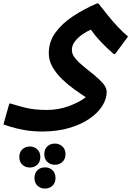

<svg xmlns="http://www.w3.org/2000/svg" viewBox="-50 -499 779 1114"><path d="M195 264Q138 264 91.5 255.5Q45 247 14 237.5Q-17 228 -30 223L4 102H13Q36 110 91 124.5Q146 139 221 139Q288 139 348.5 117Q409 95 448 65Q417 45 380 18.5Q343 -8 309.5 -40.5Q276 -73 254.5 -110.5Q233 -148 233 -190Q233 -256 271 -309Q309 -362 372.5 -404Q436 -446 512 -479H521Q545 -448 574 -412Q603 -376 634 -343Q665 -310 693 -287L618 -186H609Q569 -221 536.5 -255Q504 -289 477 -327Q458 -319 432 -302Q406 -285 386.5 -261Q367 -237 367 -209Q367 -184 387.5 -159.5Q408 -135 438 -111Q468 -87 498 -62.5Q528 -38 548.5 -14Q569 10 569 35Q569 75 543.5 115.5Q518 156 469.5 189.5Q421 223 351.5 243.5Q282 264 195 264ZM207 396Q207 367 224.5 350.5Q242 334 268 334Q294 334 312 350.5Q330 367 330 396Q330 424 312 440.5Q294 457 268 457Q242 457 224.5 440.5Q207 424 207 396ZM62 412Q62 384 79.5 367.5Q97 351 123 351Q149 351 166.5 367.5Q184 384 184 412Q184 440 166.5 456.5Q149 473 123 473Q97 473 79.5 456.5Q62 440 62 412ZM150 534Q150 505 167.5 488.5Q185 472 211 472Q237 472 254.5 488.5Q272 505 272 534Q272 562 254.5 578.5Q237 595 211 595Q185 595 167.5 578.5Q150 562 150 534Z"/></svg>

Font: Kufam SemiBold
Style: Regular
Weight: 600
Designer: Wael Morcos, Artur Schmal
Foundry: Original Type
Version: Version 1.300; ttfautohint (v1.8.3)